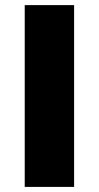

<svg xmlns="http://www.w3.org/2000/svg" viewBox="-20 -734 388 754"><path d="M77.1 0V-713.9H271V0Z"/></svg>

Font: OpenSansExtrabold
Style: Regular
Weight: 800
Foundry: Ascender Corporation
Version: Version 1.10